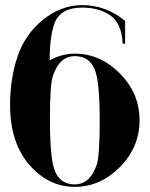

<svg xmlns="http://www.w3.org/2000/svg" viewBox="-20 -728 587 753"><path d="M302.7 -708Q395 -708 470.7 -646V-556.6H460.9Q458 -643.6 401.4 -674.8Q359.4 -698.2 302.7 -698.2Q215.8 -698.2 193.4 -635.7Q174.8 -584 174.8 -491.2Q222.7 -517.6 273.4 -517.6Q373 -517.6 450.2 -439.9Q527.3 -362.3 527.3 -256.3Q527.3 -150.4 450.2 -72.8Q373 4.9 273.4 4.9Q169.9 4.9 94.7 -82Q19.5 -168.9 19.5 -317.4Q19.5 -418.9 48.8 -506.3Q78.1 -593.8 149.2 -650.9Q220.2 -708 302.7 -708ZM273.4 -507.8Q213.9 -507.8 187.5 -430.7Q175.8 -396.5 175.8 -258.8Q175.8 -139.6 187.5 -84Q204.1 -4.9 273.4 -4.9Q333 -4.9 359.4 -82Q371.1 -116.2 371.1 -258.8Q371.1 -373 359.4 -428.7Q342.8 -507.8 273.4 -507.8Z"/></svg>

Font: spinwerad
Style: Bold
Weight: 700
Width: 7
Version: Version 0.3